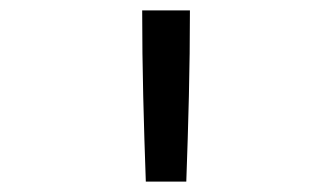

<svg xmlns="http://www.w3.org/2000/svg" viewBox="-20 -792 640 370"><path d="M261 -442Q258 -524 256 -606.5Q254 -689 254 -772H346Q346 -689 344 -606.5Q342 -524 339 -442Z"/></svg>

Font: Nova Nerd Font
Style: Regular
Weight: 400
Designer: Belleve Invis
Foundry: Belleve Invis
Version: Version 24.1.4; ttfautohint (v1.8.4);Nerd Fonts 3.1.1